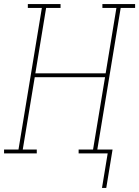

<svg xmlns="http://www.w3.org/2000/svg" viewBox="-38 -755 685 945"><path d="M464 170 492 0H349V-19H420L479 -375H133L74 -19H143V0H-18V-19H53L168 -716H99V-735H260V-716H189L136 -394H482L535 -716H466V-735H627V-716H556L441 -19H516L485 170Z"/></svg>

Font: Iosevka HT Thin Extended
Style: Italic
Weight: 100
Width: 7
Italic angle: -9°
Monospace: yes
Designer: Belleve Invis
Foundry: Belleve Invis
Version: Version 32.3.0; ttfautohint (v1.8.4)